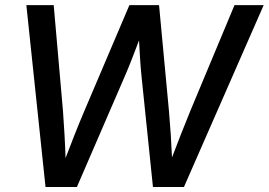

<svg xmlns="http://www.w3.org/2000/svg" viewBox="-20 -748 1075 768"><path d="M162.1 0 85.4 -727.5H194.8L231.9 -304.2Q235.4 -257.3 238 -210.2Q240.7 -163.1 242.2 -115.7Q260.3 -163.1 278.8 -210.2Q297.4 -257.3 317.4 -304.2L497.6 -727.5H616.2L655.8 -304.2Q664.1 -210.9 668 -118.2Q685.5 -164.6 703.9 -211.2Q722.2 -257.8 741.2 -304.2L918 -727.5H1034.7L715.8 0H591.8L545.9 -444.8Q542.5 -478.5 540.3 -513.9Q538.1 -549.3 536.1 -586.4Q522 -549.3 508.3 -513.9Q494.6 -478.5 480 -444.8L287.6 0Z"/></svg>

Font: Inter Display Medium
Style: Italic
Weight: 500
Italic angle: -9.39999°
Designer: Rasmus Andersson
Foundry: rsms
Version: Version 4.000;git-a52131595